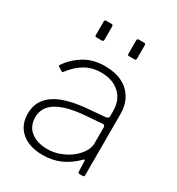

<svg xmlns="http://www.w3.org/2000/svg" viewBox="-179 -853 897 975"><g transform="rotate(30 269.0 -366.0)"><path d="M198 -732V-656Q198 -649 196 -646.5Q194 -644 186 -644H159Q152 -644 150 -646Q148 -648 148 -654V-732Q148 -742 157 -742H189Q198 -742 198 -732ZM389 -732V-656Q389 -649 387 -646.5Q385 -644 377 -644H350Q343 -644 341 -646Q339 -648 339 -654V-732Q339 -742 348 -742H380Q389 -742 389 -732ZM408 -72Q367 -31 320.5 -10.5Q274 10 218 10Q139 10 93.5 -29Q48 -68 48 -135Q48 -186 75.5 -222Q103 -258 158 -279.5Q213 -301 295 -308L400 -317Q408 -318 412.5 -321.5Q417 -325 417 -332V-363Q417 -427 376.5 -464.5Q336 -502 268 -502Q216 -502 175 -478.5Q134 -455 100 -410Q97 -406 95 -405Q93 -404 90 -406L66 -421Q64 -423 63.5 -425Q63 -427 66 -431Q98 -478 148.5 -509Q199 -540 270 -540Q327 -540 369 -519.5Q411 -499 434 -460Q457 -421 457 -367V-10Q457 -4 454.5 -2Q452 0 447 0H429Q425 0 422.5 -2Q420 -4 420 -9L418 -70Q416 -82 408 -72ZM417 -266Q417 -282 403 -280L314 -273Q255 -269 212.5 -258Q170 -247 143 -230Q116 -213 103 -190Q90 -167 90 -138Q90 -86 126.5 -57Q163 -28 224 -28Q261 -28 296.5 -41.5Q332 -55 360 -77Q388 -100 402.5 -124.5Q417 -149 417 -171V-266Z"/></g></svg>

Font: Libre Franklin Thin
Style: Regular
Weight: 100
Designer: Pablo Impallari, Rodrigo Fuenzalida, Nhung Nguyen
Foundry: Impallari Type
Version: Version 3.000